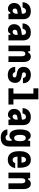

<svg xmlns="http://www.w3.org/2000/svg" viewBox="2146 -3034 1107 5440"><g transform="rotate(90 2700.0 -314.5)"><path d="M379 -384V-266L285 -249Q255 -245 239 -226.5Q223 -208 223 -178Q223 -151 240 -134.5Q257 -118 285 -118Q308 -118 327 -131.5Q346 -145 357.5 -167.5Q369 -190 369 -216V-410Q369 -450 349 -473.5Q329 -497 293 -497Q268 -497 248 -485.5Q228 -474 214 -452.5Q200 -431 193 -400H42Q46 -473 78 -525Q110 -577 165 -605.5Q220 -634 294 -634Q408 -634 466.5 -577.5Q525 -521 525 -413V0H369V-53H331Q320 -20 295 -3Q270 14 229 14Q182 14 145 -8Q108 -30 86.5 -68Q65 -106 65 -154Q65 -240 110.5 -292Q156 -344 244 -360Z M979 -384V-266L885 -249Q855 -245 839 -226.5Q823 -208 823 -178Q823 -151 840 -134.5Q857 -118 885 -118Q908 -118 927 -131.5Q946 -145 957.5 -167.5Q969 -190 969 -216V-410Q969 -450 949 -473.5Q929 -497 893 -497Q868 -497 848 -485.5Q828 -474 814 -452.5Q800 -431 793 -400H642Q646 -473 678 -525Q710 -577 765 -605.5Q820 -634 894 -634Q1008 -634 1066.5 -577.5Q1125 -521 1125 -413V0H969V-53H931Q920 -20 895 -3Q870 14 829 14Q782 14 745 -8Q708 -30 686.5 -68Q665 -106 665 -154Q665 -240 710.5 -292Q756 -344 844 -360Z M1270 0V-615H1432V-560H1470Q1484 -595 1514.5 -614.5Q1545 -634 1586 -634Q1634 -634 1667.5 -609.5Q1701 -585 1719 -538.5Q1737 -492 1737 -426V0H1575V-368Q1575 -424 1557.5 -451Q1540 -478 1504 -478Q1467 -478 1449.5 -451Q1432 -424 1432 -368V0Z M2020 -191Q2033 -154 2054 -136.5Q2075 -119 2108 -119Q2138 -119 2156.5 -134.5Q2175 -150 2175 -174Q2175 -196 2161.5 -209.5Q2148 -223 2119 -228L2052 -239Q1961 -256 1918.5 -301.5Q1876 -347 1876 -430Q1876 -524 1936.5 -579Q1997 -634 2100 -634Q2211 -634 2272.5 -577Q2334 -520 2340 -411H2195Q2183 -455 2160.5 -475.5Q2138 -496 2100 -496Q2068 -496 2049 -480.5Q2030 -465 2030 -438Q2030 -415 2044 -401.5Q2058 -388 2087 -383L2154 -371Q2244 -356 2286.5 -310.5Q2329 -265 2329 -185Q2329 -122 2302 -76.5Q2275 -31 2225.5 -6Q2176 19 2108 19Q2001 19 1941 -34.5Q1881 -88 1874 -191Z M2484 -848H2795V-141H2943V0H2484V-141H2633V-707H2484Z M3379 -384V-266L3285 -249Q3255 -245 3239 -226.5Q3223 -208 3223 -178Q3223 -151 3240 -134.5Q3257 -118 3285 -118Q3308 -118 3327 -131.5Q3346 -145 3357.5 -167.5Q3369 -190 3369 -216V-410Q3369 -450 3349 -473.5Q3329 -497 3293 -497Q3268 -497 3248 -485.5Q3228 -474 3214 -452.5Q3200 -431 3193 -400H3042Q3046 -473 3078 -525Q3110 -577 3165 -605.5Q3220 -634 3294 -634Q3408 -634 3466.5 -577.5Q3525 -521 3525 -413V0H3369V-53H3331Q3320 -20 3295 -3Q3270 14 3229 14Q3182 14 3145 -8Q3108 -30 3086.5 -68Q3065 -106 3065 -154Q3065 -240 3110.5 -292Q3156 -344 3244 -360Z M4132 -27Q4132 51 4102.5 106.5Q4073 162 4017 190.5Q3961 219 3880 219Q3811 219 3761 197Q3711 175 3681.5 132.5Q3652 90 3646 30H3796Q3810 55 3831 68.5Q3852 82 3880 82Q3924 82 3947 53.5Q3970 25 3970 -27V-90H3932Q3919 -60 3890 -44Q3861 -28 3824 -28Q3767 -28 3727.5 -62.5Q3688 -97 3667.5 -164Q3647 -231 3647 -326Q3647 -424 3667.5 -492Q3688 -560 3727.5 -595.5Q3767 -631 3824 -631Q3862 -631 3890.5 -613Q3919 -595 3934 -562H3970V-615H4132ZM3801 -326Q3801 -245 3824 -203.5Q3847 -162 3891 -162Q3936 -162 3958.5 -203.5Q3981 -245 3981 -326Q3981 -408 3958.5 -449Q3936 -490 3891 -490Q3847 -490 3824 -449Q3801 -408 3801 -326Z M4382 -370H4652L4593 -314Q4593 -409 4572.5 -453Q4552 -497 4507 -497Q4460 -497 4438 -450.5Q4416 -404 4416 -311Q4416 -211 4438 -164.5Q4460 -118 4512 -118Q4542 -118 4564 -135.5Q4586 -153 4605 -191H4746Q4731 -122 4698.5 -75Q4666 -28 4619 -4.5Q4572 19 4509 19Q4428 19 4373 -18Q4318 -55 4290.5 -128.5Q4263 -202 4263 -311Q4263 -415 4291.5 -487Q4320 -559 4374.5 -596.5Q4429 -634 4507 -634Q4582 -634 4632.5 -598Q4683 -562 4708.5 -491Q4734 -420 4734 -314Q4734 -295 4733 -283Q4732 -271 4731 -257H4382Z M4870 0V-615H5032V-560H5070Q5084 -595 5114.5 -614.5Q5145 -634 5186 -634Q5234 -634 5267.5 -609.5Q5301 -585 5319 -538.5Q5337 -492 5337 -426V0H5175V-368Q5175 -424 5157.5 -451Q5140 -478 5104 -478Q5067 -478 5049.5 -451Q5032 -424 5032 -368V0Z"/></g></svg>

Font: Martian Mono Condensed
Style: Bold
Weight: 700
Width: 3
Designer: Roman Shamin
Foundry: Evil Martians
Version: Version 1.000